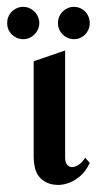

<svg xmlns="http://www.w3.org/2000/svg" viewBox="-37 -522 284 548"><path d="M219.2 -57.1Q208 -33.2 193.1 -20.5Q178.2 -7.8 164.6 -2Q148.4 4.9 131.8 5.9Q110.4 5.9 96.2 -1Q82 -7.8 73.7 -19Q65.4 -30.3 62.3 -44.4Q59.1 -58.6 59.1 -73.2V-347.2L148.9 -377.9V-70.8Q148.9 -59.1 154.3 -52.2Q159.7 -45.4 168.2 -45.2Q176.8 -44.9 186.8 -51.3Q196.8 -57.6 206.1 -71.8ZM29.3 -502.4Q38.6 -502.4 46.9 -498.8Q55.2 -495.1 61.5 -488.8Q67.9 -482.4 71.5 -473.9Q75.2 -465.3 75.2 -456.1Q75.2 -446.8 71.5 -438.5Q67.9 -430.2 61.5 -423.8Q55.2 -417.5 46.9 -413.8Q38.6 -410.2 29.3 -410.2Q19.5 -410.2 11.2 -413.8Q2.9 -417.5 -3.4 -423.8Q-9.8 -430.2 -13.2 -438.5Q-16.6 -446.8 -16.6 -456.1Q-16.6 -465.3 -13.2 -473.9Q-9.8 -482.4 -3.4 -488.8Q2.9 -495.1 11.2 -498.8Q19.5 -502.4 29.3 -502.4ZM174.3 -502.4Q183.6 -502.4 191.9 -498.8Q200.2 -495.1 206.3 -488.8Q212.4 -482.4 215.8 -473.9Q219.2 -465.3 219.2 -456.1Q219.2 -446.8 215.8 -438.5Q212.4 -430.2 206.3 -423.8Q200.2 -417.5 191.9 -413.8Q183.6 -410.2 174.3 -410.2Q164.6 -410.2 156.2 -413.8Q147.9 -417.5 141.6 -423.8Q135.3 -430.2 131.8 -438.5Q128.4 -446.8 128.4 -456.1Q128.4 -465.3 131.8 -473.9Q135.3 -482.4 141.6 -488.8Q147.9 -495.1 156.2 -498.8Q164.6 -502.4 174.3 -502.4Z"/></svg>

Font: Redressed
Style: Regular
Weight: 400
Designer: Astigmatic (AOETI)
Foundry: Astigmatic (AOETI)
Version: Version 1.000